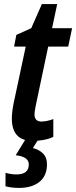

<svg xmlns="http://www.w3.org/2000/svg" viewBox="-20 -680 373 940"><path d="M142 10Q38 10 38 -99Q38 -129 46 -171L106 -452H49L60 -509L133 -542L185 -660H260L235 -542H333L314 -452H216L155 -163Q153 -151 151 -140Q149 -129 149 -120Q149 -85 183 -85Q195 -85 210 -88Q225 -91 241 -97V-10Q221 0 193.5 5Q166 10 142 10ZM74 240Q36 240 7 232V166Q16 169 30.5 171.5Q45 174 61 174Q121 174 121 125Q121 87 57 80L106 0H169L141 45Q171 52 190.5 71.5Q210 91 210 124Q210 181 173 210.5Q136 240 74 240Z"/></svg>

Font: Noto Sans Condensed SemiBold
Style: Italic
Weight: 600
Width: 3
Italic angle: -12°
Designer: Monotype Design Team
Foundry: Monotype Imaging Inc.
Version: Version 2.013; ttfautohint (v1.8.4.7-5d5b)